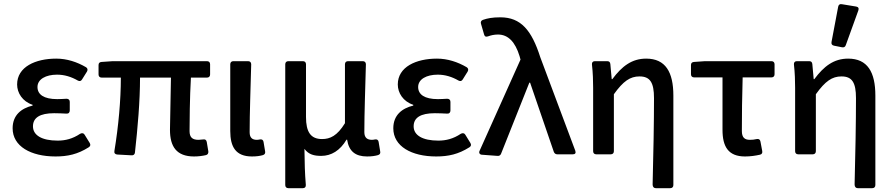

<svg xmlns="http://www.w3.org/2000/svg" viewBox="-20 -770 4459 958"><path d="M43 -129.9C43 -40 133.8 10.7 256.8 10.7C317.4 10.7 367.2 0 422.9 -35.2C431.6 -41 432.6 -47.9 427.7 -56.6L402.3 -97.7C397.5 -106.4 388.7 -107.4 379.9 -102.5C341.8 -77.1 305.7 -68.4 267.6 -68.4C189.5 -68.4 144.5 -94.7 144.5 -139.6C144.5 -182.6 178.7 -205.1 250 -205.1C270.5 -205.1 291 -204.1 311.5 -203.1C322.3 -202.1 328.1 -209 328.1 -218.8V-261.7C328.1 -271.5 322.3 -277.3 311.5 -277.3C295.9 -276.4 280.3 -275.4 265.6 -275.4C198.2 -275.4 167 -298.8 167 -335.9C167 -375 209 -397.5 264.6 -397.5C301.8 -397.5 335.9 -386.7 368.2 -368.2C377 -363.3 384.8 -365.2 389.6 -374L414.1 -413.1C418.9 -421.9 417 -429.7 409.2 -434.6C364.3 -460.9 313.5 -477.5 260.7 -477.5C157.2 -477.5 65.4 -436.5 65.4 -348.6C65.4 -306.6 91.8 -263.7 142.6 -247.1V-243.2C85.9 -229.5 43 -195.3 43 -129.9Z M828.1 -122.1C828.1 -39.1 860.4 10.7 948.2 10.7C970.7 10.7 991.2 7.8 1007.8 3.9C1016.6 2 1020.5 -5.9 1019.5 -14.6L1011.7 -61.5C1009.8 -72.3 1002.9 -76.2 993.2 -74.2C983.4 -73.2 976.6 -72.3 970.7 -72.3C940.4 -72.3 925.8 -84 925.8 -116.2C925.8 -152.3 926.8 -287.1 932.6 -382.8H1012.7C1022.5 -382.8 1028.3 -388.7 1028.3 -398.4V-449.2C1028.3 -459 1022.5 -464.8 1012.7 -464.8H543L486.3 -460.9C476.6 -460 471.7 -455.1 471.7 -445.3V-398.4C471.7 -388.7 477.5 -382.8 487.3 -382.8H583C583 -271.5 571.3 -140.6 550.8 -16.6C548.8 -5.9 554.7 0 564.5 1L635.7 4.9C645.5 5.9 652.3 1 653.3 -8.8C667 -131.8 678.7 -265.6 678.7 -382.8H833C832 -291 828.1 -162.1 828.1 -122.1Z M1128.9 -116.2C1128.9 -37.1 1156.2 10.7 1237.3 10.7C1261.7 10.7 1278.3 7.8 1292 3.9C1301.8 1 1304.7 -6.8 1302.7 -15.6L1294.9 -62.5C1293 -72.3 1286.1 -76.2 1276.4 -74.2C1271.5 -73.2 1266.6 -72.3 1261.7 -72.3C1239.3 -72.3 1225.6 -82 1225.6 -110.4C1225.6 -205.1 1230.5 -335 1233.4 -449.2C1233.4 -459 1227.5 -464.8 1217.8 -464.8H1144.5C1134.8 -464.8 1128.9 -459 1128.9 -449.2Z M1403.3 -449.2V153.3C1403.3 163.1 1409.2 168.9 1418.9 168.9H1491.2C1501 168.9 1506.8 163.1 1505.9 152.3C1501 91.8 1500 47.9 1499 -27.3C1520.5 2 1548.8 7.8 1583 7.8C1632.8 7.8 1676.8 -18.6 1709 -73.2H1711.9C1720.7 -15.6 1752.9 10.7 1811.5 10.7C1835.9 10.7 1852.5 7.8 1866.2 3.9C1876 1 1878.9 -5.9 1877 -14.6L1869.1 -62.5C1867.2 -72.3 1860.4 -76.2 1850.6 -74.2C1845.7 -73.2 1840.8 -72.3 1835.9 -72.3C1813.5 -72.3 1797.9 -82 1797.9 -110.4C1797.9 -205.1 1802.7 -335 1805.7 -449.2C1805.7 -459 1799.8 -464.8 1790 -464.8H1716.8C1707 -464.8 1701.2 -459 1701.2 -449.2V-155.3C1662.1 -91.8 1627 -76.2 1586.9 -76.2C1530.3 -76.2 1506.8 -111.3 1506.8 -186.5V-449.2C1506.8 -459 1501 -464.8 1491.2 -464.8H1418.9C1409.2 -464.8 1403.3 -459 1403.3 -449.2Z M1942.4 -129.9C1942.4 -40 2033.2 10.7 2156.2 10.7C2216.8 10.7 2266.6 0 2322.3 -35.2C2331.1 -41 2332 -47.9 2327.1 -56.6L2301.8 -97.7C2296.9 -106.4 2288.1 -107.4 2279.3 -102.5C2241.2 -77.1 2205.1 -68.4 2167 -68.4C2088.9 -68.4 2043.9 -94.7 2043.9 -139.6C2043.9 -182.6 2078.1 -205.1 2149.4 -205.1C2169.9 -205.1 2190.4 -204.1 2210.9 -203.1C2221.7 -202.1 2227.5 -209 2227.5 -218.8V-261.7C2227.5 -271.5 2221.7 -277.3 2210.9 -277.3C2195.3 -276.4 2179.7 -275.4 2165 -275.4C2097.7 -275.4 2066.4 -298.8 2066.4 -335.9C2066.4 -375 2108.4 -397.5 2164.1 -397.5C2201.2 -397.5 2235.4 -386.7 2267.6 -368.2C2276.4 -363.3 2284.2 -365.2 2289.1 -374L2313.5 -413.1C2318.4 -421.9 2316.4 -429.7 2308.6 -434.6C2263.7 -460.9 2212.9 -477.5 2160.2 -477.5C2056.6 -477.5 1964.8 -436.5 1964.8 -348.6C1964.8 -306.6 1991.2 -263.7 2042 -247.1V-243.2C1985.4 -229.5 1942.4 -195.3 1942.4 -129.9Z M2383.8 2 2461.9 7.8C2470.7 8.8 2477.5 4.9 2480.5 -3.9L2621.1 -357.4H2625L2743.2 -12.7C2746.1 -4.9 2752 0 2760.7 0H2837.9C2849.6 0 2854.5 -5.9 2850.6 -17.6L2675.8 -484.4C2632.8 -619.1 2579.1 -683.6 2476.6 -683.6C2436.5 -683.6 2412.1 -678.7 2389.6 -670.9C2380.9 -668 2377 -660.2 2379.9 -651.4L2395.5 -597.7C2398.4 -586.9 2405.3 -585 2416 -588.9C2429.7 -593.8 2445.3 -597.7 2464.8 -597.7C2515.6 -597.7 2550.8 -560.5 2572.3 -490.2L2577.1 -472.7L2373 -17.6C2368.2 -7.8 2373 1 2383.8 2Z M3243.2 -280.3C3243.2 -161.1 3240.2 4.9 3236.3 150.4C3236.3 162.1 3242.2 168.9 3252 168.9H3324.2C3334 168.9 3339.8 163.1 3339.8 153.3V-293C3339.8 -410.2 3300.8 -477.5 3204.1 -477.5C3132.8 -477.5 3083 -439.5 3035.2 -375H3032.2L3025.4 -450.2C3024.4 -460 3019.5 -464.8 3009.8 -464.8H2948.2C2938.5 -464.8 2932.6 -459 2933.6 -448.2C2938.5 -405.3 2939.5 -365.2 2939.5 -332V-15.6C2939.5 -5.9 2945.3 0 2955.1 0H3027.3C3037.1 0 3043 -5.9 3043 -15.6V-299.8C3089.8 -365.2 3124 -388.7 3170.9 -388.7C3223.6 -388.7 3243.2 -358.4 3243.2 -280.3Z M3585 -122.1C3585 -39.1 3613.3 10.7 3697.3 10.7C3724.6 10.7 3750 6.8 3771.5 2C3781.2 0 3785.2 -6.8 3783.2 -16.6L3774.4 -63.5C3772.5 -74.2 3765.6 -78.1 3755.9 -76.2C3744.1 -73.2 3732.4 -72.3 3721.7 -72.3C3695.3 -72.3 3681.6 -84 3681.6 -116.2C3681.6 -194.3 3682.6 -289.1 3685.5 -383.8H3829.1C3838.9 -383.8 3844.7 -389.6 3844.7 -399.4V-449.2C3844.7 -459 3838.9 -464.8 3829.1 -464.8H3498L3442.4 -460.9C3432.6 -460 3427.7 -455.1 3427.7 -445.3V-399.4C3427.7 -389.6 3433.6 -383.8 3443.4 -383.8H3585Z M4162.1 -736.3 4128.9 -560.5C4127 -549.8 4131.8 -543.9 4141.6 -542L4180.7 -534.2C4189.5 -532.2 4197.3 -535.2 4200.2 -544.9L4262.7 -717.8C4266.6 -728.5 4262.7 -735.4 4252 -737.3L4180.7 -749C4170.9 -751 4164.1 -747.1 4162.1 -736.3ZM4251 -280.3C4251 -161.1 4248 4.9 4244.1 150.4C4244.1 162.1 4250 168.9 4259.8 168.9H4332C4341.8 168.9 4347.7 163.1 4347.7 153.3V-293C4347.7 -410.2 4308.6 -477.5 4211.9 -477.5C4140.6 -477.5 4090.8 -439.5 4043 -375H4040L4033.2 -450.2C4032.2 -460 4027.3 -464.8 4017.6 -464.8H3956.1C3946.3 -464.8 3940.4 -459 3941.4 -448.2C3946.3 -405.3 3947.3 -365.2 3947.3 -332V-15.6C3947.3 -5.9 3953.1 0 3962.9 0H4035.2C4044.9 0 4050.8 -5.9 4050.8 -15.6V-299.8C4097.7 -365.2 4131.8 -388.7 4178.7 -388.7C4231.4 -388.7 4251 -358.4 4251 -280.3Z"/></svg>

Font: Ed Sans Neue Medium
Style: Regular
Weight: 500
Designer: Stephen Hutchings
Version: Version 1.004;PS 001.004;hotconv 1.0.88;makeotf.lib2.5.64775